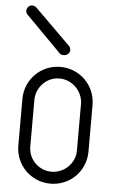

<svg xmlns="http://www.w3.org/2000/svg" viewBox="-59 -918 580 960"><g transform="rotate(5 231.0 -438.0)"><path d="M36 -848C36 -842 40 -832 46 -828L220 -652C224 -646 234 -644 242 -644C258 -644 272 -656 272 -672C272 -680 268 -690 262 -694L86 -868C82 -874 70 -878 64 -878C48 -878 36 -864 36 -848ZM231 -584C133 -584 55 -506 55 -408V-174C55 -76 133 2 231 2C329 2 407 -76 407 -174V-408C407 -506 329 -584 231 -584ZM231 -526C295 -526 349 -472 349 -408V-174C349 -110 295 -58 231 -58C167 -58 115 -110 115 -174V-408C115 -472 167 -526 231 -526Z"/></g></svg>

Font: bauhaus_2017
Style: _regular
Weight: 400
Version: Version 1.0